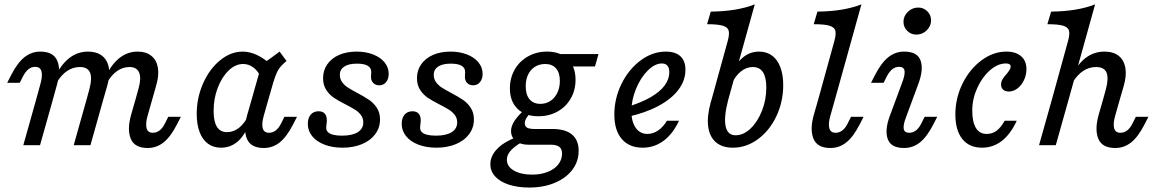

<svg xmlns="http://www.w3.org/2000/svg" viewBox="-20 -661 5260 874"><path d="M140.2 -356.8Q123.3 -356.8 109.6 -346Q96 -335.2 84.8 -313.6L70 -284.2H12.8L30.9 -319.6Q59.7 -375.6 91.7 -400.9Q123.7 -426.1 163.6 -426.1Q223.1 -426.1 240.6 -384.5Q258.2 -342.9 239.4 -275.7L220.4 -206.7H144.2L164.7 -281.5Q174.3 -316.8 168.6 -336.8Q162.8 -356.8 140.2 -356.8ZM144.2 -206.7H220.4L162.2 0H86.1ZM343.9 -355.9Q312.3 -355.9 285.5 -337.9Q258.7 -319.8 238.2 -285.2L236.4 -322.7Q264.4 -374.7 300.4 -400.4Q336.4 -426.1 380.7 -426.1Q420.2 -426.1 444.6 -407.1Q469 -388 475.4 -352.8Q481.8 -317.6 468.2 -270.7L449.8 -206.7H373.7L387 -255.9Q400.5 -305.2 389.7 -330.6Q379 -355.9 343.9 -355.9ZM373.7 -206.7H449.8L391.7 0H315.5ZM569.3 -355.9Q539.2 -355.9 513.3 -337.9Q487.3 -319.8 467.6 -285.2L465.8 -322.7Q493 -374.7 528.2 -400.4Q563.4 -426.1 606.8 -426.1Q644.7 -426.1 668.6 -407.1Q692.6 -388.1 698.6 -353.7Q704.5 -319.2 691.6 -273.9L672.5 -206.7H596.4L610.6 -257.9Q624 -305.5 613.3 -330.7Q602.6 -355.9 569.3 -355.9ZM675.8 -56.6Q692.7 -56.6 706.7 -67.4Q720.7 -78.2 731.2 -99.8L746 -129.2H803.2L785.1 -93.8Q756.3 -37.8 724.3 -12.5Q692.4 12.7 652.4 12.7Q593 12.7 575.4 -28.9Q557.9 -70.5 576.6 -137.7L596.4 -206.7H672.5L651.3 -131.9Q641.7 -96.6 647.4 -76.6Q653.2 -56.6 675.8 -56.6Z M875.5 -143.1Q875.5 -215.9 904.6 -281.6Q933.7 -347.3 982.1 -386.7Q1030.5 -426.1 1084.9 -426.1Q1118.8 -426.1 1153.7 -408.8Q1188.7 -391.5 1221.7 -358.4L1165.1 -314.2Q1152.4 -340.4 1131.8 -355Q1111.1 -369.7 1086.7 -369.7Q1051.7 -369.7 1020.7 -339.9Q989.8 -310.2 971.1 -261.2Q952.4 -212.2 952.4 -155.9Q952.4 -107.3 967.7 -83.4Q982.9 -59.5 1013.9 -59.5Q1043.8 -59.5 1069.1 -80Q1094.4 -100.6 1112.5 -138.9L1112.1 -95.5Q1093.8 -43.8 1061.3 -16.2Q1028.9 11.3 986.3 11.3Q951.4 11.3 926.6 -6.9Q901.9 -25 888.7 -59.7Q875.5 -94.5 875.5 -143.1ZM1252.8 -426.1 1284.3 -383.4Q1258.3 -362.3 1246.6 -342.6Q1234.9 -322.9 1222.9 -281.8L1201.2 -206.7H1125.1L1171.6 -370.8Q1189.3 -379.9 1208.1 -393.1Q1226.9 -406.4 1252.8 -426.1ZM1204.5 -56.6Q1221.4 -56.6 1235.4 -67.4Q1249.4 -78.2 1259.9 -99.8L1274.6 -129.2H1331.9L1313.7 -93.8Q1284.9 -37.8 1253 -12.5Q1221 12.7 1181.1 12.7Q1121.6 12.7 1104.1 -28.9Q1086.5 -70.5 1105.3 -137.7L1125.1 -206.7H1201.2L1180 -131.9Q1170.4 -96.6 1176.1 -76.6Q1181.8 -56.6 1204.5 -56.6Z M1381.2 -97.4Q1381.2 -123.7 1394.3 -139.1Q1407.4 -154.5 1429.9 -154.5Q1448.4 -154.5 1458.1 -144Q1467.8 -133.6 1467.8 -112.9Q1467.8 -107.7 1467.3 -102.6Q1466.8 -97.4 1465.9 -92.3Q1465.8 -88.2 1465.4 -85.7Q1464.9 -83.2 1464.9 -79.2Q1464.9 -67.4 1473 -59.4Q1481 -51.5 1497 -47.5Q1513 -43.5 1536.8 -43.5Q1583.3 -43.5 1608.5 -59.2Q1633.7 -74.9 1633.7 -103.9Q1633.7 -122.9 1623.2 -137Q1612.8 -151.1 1596.8 -161.3Q1580.7 -171.5 1553.4 -185.5Q1520.2 -202.2 1499.6 -216.2Q1479.1 -230.1 1464.9 -252Q1450.7 -274 1450.7 -305.2Q1450.7 -341.1 1470.1 -368.6Q1489.5 -396.2 1524 -411.2Q1558.6 -426.1 1603.1 -426.1Q1645.1 -426.1 1678.4 -413.1Q1711.7 -400.2 1730.6 -377.1Q1749.4 -354 1749.4 -324.8Q1749.4 -301.6 1737.5 -287.1Q1725.6 -272.6 1706.2 -272.6Q1689.6 -272.6 1679.2 -283.2Q1668.8 -293.8 1668.8 -310.8Q1668.8 -315.2 1669.1 -318.1Q1669.3 -321 1669.5 -325.2Q1669.7 -327.9 1669.8 -329.4Q1669.9 -330.9 1669.9 -333.4Q1669.9 -352.2 1653.7 -361.7Q1637.5 -371.3 1604.8 -371.3Q1566.7 -371.3 1546.9 -357.8Q1527 -344.4 1527 -320.5Q1527 -301.5 1537.4 -287.1Q1547.8 -272.6 1563.5 -262.5Q1579.2 -252.3 1607.3 -237.5Q1641.2 -219.4 1661.4 -205.5Q1681.5 -191.5 1695.7 -169.7Q1709.9 -147.8 1709.9 -117.3Q1709.9 -79.8 1688.2 -50.4Q1666.4 -20.9 1627.5 -4.8Q1588.6 11.3 1539.3 11.3Q1493.4 11.3 1457.3 -2.5Q1421.3 -16.2 1401.2 -41Q1381.2 -65.7 1381.2 -97.4Z M1808.6 -97.4Q1808.6 -123.7 1821.7 -139.1Q1834.8 -154.5 1857.3 -154.5Q1875.8 -154.5 1885.5 -144Q1895.2 -133.6 1895.2 -112.9Q1895.2 -107.7 1894.7 -102.6Q1894.2 -97.4 1893.3 -92.3Q1893.2 -88.2 1892.8 -85.7Q1892.4 -83.2 1892.4 -79.2Q1892.4 -67.4 1900.4 -59.4Q1908.4 -51.5 1924.4 -47.5Q1940.4 -43.5 1964.2 -43.5Q2010.7 -43.5 2035.9 -59.2Q2061.1 -74.9 2061.1 -103.9Q2061.1 -122.9 2050.7 -137Q2040.2 -151.1 2024.2 -161.3Q2008.2 -171.5 1980.8 -185.5Q1947.6 -202.2 1927 -216.2Q1906.5 -230.1 1892.3 -252Q1878.1 -274 1878.1 -305.2Q1878.1 -341.1 1897.5 -368.6Q1916.9 -396.2 1951.5 -411.2Q1986.1 -426.1 2030.6 -426.1Q2072.5 -426.1 2105.8 -413.1Q2139.1 -400.2 2158 -377.1Q2176.9 -354 2176.9 -324.8Q2176.9 -301.6 2164.9 -287.1Q2153 -272.6 2133.6 -272.6Q2117 -272.6 2106.6 -283.2Q2096.3 -293.8 2096.3 -310.8Q2096.3 -315.2 2096.5 -318.1Q2096.7 -321 2096.9 -325.2Q2097.1 -327.9 2097.2 -329.4Q2097.3 -330.9 2097.3 -333.4Q2097.3 -352.2 2081.1 -361.7Q2064.9 -371.3 2032.3 -371.3Q1994.1 -371.3 1974.3 -357.8Q1954.4 -344.4 1954.4 -320.5Q1954.4 -301.5 1964.8 -287.1Q1975.3 -272.6 1990.9 -262.5Q2006.6 -252.3 2034.7 -237.5Q2068.6 -219.4 2088.8 -205.5Q2109 -191.5 2123.1 -169.7Q2137.3 -147.8 2137.3 -117.3Q2137.3 -79.8 2115.6 -50.4Q2093.8 -20.9 2054.9 -4.8Q2016 11.3 1966.8 11.3Q1920.8 11.3 1884.8 -2.5Q1848.7 -16.2 1828.7 -41Q1808.6 -65.7 1808.6 -97.4Z M2301.1 -258.4Q2301.1 -306 2322.9 -344.3Q2344.8 -382.6 2383.7 -404.3Q2422.5 -426.1 2470.3 -426.1Q2530.3 -426.1 2565.1 -391.8Q2599.9 -357.5 2599.9 -297.8Q2599.9 -250.3 2578 -212.4Q2556.2 -174.5 2517.7 -153.1Q2479.3 -131.8 2430.7 -131.8Q2370.7 -131.8 2335.9 -165.6Q2301.1 -199.5 2301.1 -258.4ZM2528.5 -292.7Q2528.5 -329.6 2511.1 -349.6Q2493.7 -369.7 2461.9 -369.7Q2435.5 -369.7 2415.2 -357.1Q2395 -344.5 2384.1 -321.7Q2373.1 -299 2373.1 -268.3Q2373.1 -229.8 2390.6 -209Q2408 -188.2 2439.8 -188.2Q2465.4 -188.2 2485.7 -201.6Q2505.9 -215.1 2517.2 -239Q2528.5 -262.9 2528.5 -292.7ZM2477.6 -414.8H2704.4L2688.3 -358.4H2549ZM2212.1 86.3Q2212.1 49.8 2241.9 18.1Q2271.7 -13.6 2328 -35.7L2356.4 -14.5Q2320.4 6.3 2303.8 25.7Q2287.3 45 2287.3 66.3Q2287.3 96.8 2319.1 115.3Q2350.9 133.9 2403 133.9Q2441.7 133.9 2472.8 121.7Q2503.9 109.5 2521.2 87.6Q2538.5 65.6 2538.5 38.1Q2538.5 17.1 2526 7.4Q2513.5 -2.3 2486.9 -2.3H2383.8Q2349.6 -2.3 2327.9 -19.4Q2306.3 -36.6 2306.3 -64.7Q2306.3 -86.9 2322.4 -111.4Q2338.4 -135.9 2372.6 -166.1L2396.8 -149.2Q2382 -134.1 2375.5 -122.3Q2368.9 -110.6 2368.9 -99.6Q2368.9 -85.8 2379.4 -79.8Q2389.8 -73.8 2415 -73.8H2495.7Q2553.6 -73.8 2583.8 -48.5Q2614.1 -23.2 2614.1 25.4Q2614.1 74 2585.3 111.9Q2556.5 149.9 2505.3 171.3Q2454.2 192.7 2389.2 192.7Q2336.3 192.7 2296.1 179.5Q2255.9 166.2 2234 142.2Q2212.1 118.2 2212.1 86.3Z M2776.5 -139.2Q2776.5 -213.2 2809.3 -279.5Q2842 -345.8 2896.1 -386Q2950.2 -426.1 3011 -426.1Q3054.3 -426.1 3077.3 -404.9Q3100.2 -383.6 3100.2 -343.6Q3100.2 -294.8 3068.3 -252.5Q3036.4 -210.2 2976.8 -178.4Q2917.2 -146.7 2836 -129L2836.8 -175Q2898.7 -193.7 2940.9 -218Q2983 -242.2 3004.8 -271Q3026.6 -299.9 3026.6 -332.5Q3026.6 -352.4 3018 -362.2Q3009.4 -372.1 2993 -372.1Q2960.8 -372.1 2928.4 -339.7Q2895.9 -307.3 2875.1 -256.3Q2854.2 -205.3 2854.2 -155.1Q2854.2 -106.7 2873.9 -79Q2893.5 -51.3 2927.4 -51.3Q2952.5 -51.3 2975.7 -67Q2998.9 -82.7 3015.9 -111.3H3070.8Q3042.9 -51.4 3000.5 -20Q2958.2 11.3 2905.5 11.3Q2844.4 11.3 2810.5 -28.2Q2776.5 -67.7 2776.5 -139.2Z M3198.6 -550.8 3215.5 -608.1Q3275.4 -608.9 3324.8 -616.9Q3374.3 -625 3415.8 -641.1L3294.9 -206.7H3218.8L3293 -475.8Q3301.1 -505.6 3297 -521.3Q3293 -537 3270.4 -543.9Q3247.8 -550.8 3198.6 -550.8ZM3215.5 -196 3218.8 -206.7H3294.9L3294.1 -203.5Q3274.6 -127.6 3283.1 -86.4Q3291.6 -45.2 3328.7 -45.2Q3364.4 -45.2 3396.5 -75.8Q3428.6 -106.5 3448.5 -156.6Q3468.3 -206.7 3468.3 -262.4Q3468.3 -309.2 3452.9 -332.6Q3437.5 -355.9 3406.6 -355.9Q3377.1 -355.9 3351.6 -335Q3326.1 -314 3308.6 -275.3L3311.1 -322.1Q3329 -372.1 3361.3 -399.1Q3393.7 -426.1 3435.4 -426.1Q3469.8 -426.1 3494.4 -408Q3519 -389.8 3532.1 -355.5Q3545.3 -321.3 3545.3 -273.7Q3545.3 -197.8 3514.1 -132Q3483 -66.2 3430.2 -27.5Q3377.5 11.3 3316 11.3Q3267.4 11.3 3238.5 -13.7Q3209.7 -38.7 3203.7 -85.5Q3197.7 -132.3 3215.5 -196Z M3684.1 -550.8 3701 -608.1Q3760.9 -608.9 3810.3 -616.9Q3859.7 -625 3901.3 -641.1L3780.4 -206.7H3704.2L3778.5 -475.8Q3786.6 -505.6 3782.5 -521.3Q3778.4 -537 3755.9 -543.9Q3733.3 -550.8 3684.1 -550.8ZM3783.7 -56.6Q3800.6 -56.6 3814.6 -67.4Q3828.6 -78.2 3839.1 -99.8L3853.8 -129.2H3911.1L3892.9 -93.8Q3864.1 -37.8 3832.2 -12.5Q3800.2 12.7 3760.3 12.7Q3700.8 12.7 3683.3 -28.9Q3665.7 -70.5 3684.4 -137.7L3704.2 -206.7H3780.4L3759.2 -131.9Q3749.6 -96.6 3755.3 -76.6Q3761 -56.6 3783.7 -56.6Z M4072.5 -356.8Q4055.5 -356.8 4041.9 -346Q4028.3 -335.2 4017.1 -313.6L4002.3 -284.2H3945L3963.2 -319.6Q3992 -375.6 4024 -400.9Q4055.9 -426.1 4095.8 -426.1Q4156.1 -426.1 4170.5 -385.6Q4184.9 -345.2 4160.6 -279.6L4104.5 -128Q4091.1 -93.5 4093.7 -75.1Q4096.3 -56.6 4118.8 -56.6Q4135.8 -56.6 4149.8 -67.4Q4163.8 -78.2 4174.3 -99.8L4189 -129.2H4246.3L4228.1 -93.8Q4199.3 -37.8 4167.4 -12.5Q4135.4 12.7 4095.5 12.7Q4036 12.7 4021.2 -27.7Q4006.4 -68.2 4030.7 -133.8L4086.8 -285.3Q4100.2 -319.9 4097.6 -338.3Q4095 -356.8 4072.5 -356.8ZM4092.7 -561.6Q4092.7 -588 4112.7 -607.3Q4132.7 -626.6 4159.8 -626.6Q4184.3 -626.6 4201.3 -609.5Q4218.3 -592.5 4218.3 -568.5Q4218.3 -542 4198.3 -522.7Q4178.3 -503.5 4151.3 -503.5Q4126.8 -503.5 4109.8 -520.5Q4092.7 -537.6 4092.7 -561.6Z M4328.9 -139.9Q4328.9 -214 4361.2 -279.9Q4393.6 -345.8 4447.4 -386Q4501.1 -426.1 4561.1 -426.1Q4604.2 -426.1 4628.3 -405Q4652.4 -383.9 4652.4 -346.7Q4652.4 -320.1 4641.3 -296.3Q4630.1 -272.5 4611.5 -258.4Q4593 -244.3 4572.4 -244.3Q4555.9 -244.3 4546.4 -252.9Q4536.9 -261.4 4536.9 -276.2Q4536.9 -288.5 4543.1 -299.3Q4549.2 -310.1 4561.6 -323.7Q4571.5 -335.8 4576 -343.3Q4580.5 -350.9 4580.5 -358.2Q4580.5 -365.6 4575.2 -368.8Q4569.9 -372.1 4558.6 -372.1Q4521.7 -372.1 4486.1 -340.8Q4450.5 -309.6 4428.2 -259.9Q4405.8 -210.2 4405.8 -157.9Q4405.8 -105.8 4422.4 -78.5Q4439.1 -51.3 4471.5 -51.3Q4496.7 -51.3 4516.1 -65.5Q4535.5 -79.7 4553.3 -111.3H4608.2Q4581 -51.4 4540.9 -20Q4500.8 11.3 4450.4 11.3Q4392.3 11.3 4360.6 -28.2Q4328.9 -67.7 4328.9 -139.9Z M4747.8 -550.8 4764.7 -608.1Q4824.6 -608.9 4874 -616.9Q4923.4 -625 4965 -641.1L4844.1 -206.7H4768L4842.2 -475.8Q4850.3 -505.6 4846.2 -521.3Q4842.1 -537 4819.6 -543.9Q4797 -550.8 4747.8 -550.8ZM4768 -206.7H4844.1L4786 0H4709.8ZM4969.3 -355.9Q4937.9 -355.9 4910.8 -338.2Q4883.7 -320.5 4862.5 -285.2L4861.9 -322.7Q4890.6 -375.4 4926.7 -400.8Q4962.8 -426.1 5007.7 -426.1Q5047.8 -426.1 5072.1 -407Q5096.4 -387.8 5102.7 -352.2Q5109 -316.6 5095.3 -269.8L5077 -206.7H5000.8L5014.1 -254.9Q5027.6 -305.8 5016.8 -330.9Q5006 -355.9 4969.3 -355.9ZM5080.3 -56.6Q5097.2 -56.6 5111.2 -67.4Q5125.2 -78.2 5135.7 -99.8L5150.4 -129.2H5207.7L5189.5 -93.8Q5160.7 -37.8 5128.8 -12.5Q5096.8 12.7 5056.9 12.7Q4997.4 12.7 4979.9 -28.9Q4962.3 -70.5 4981 -137.7L5000.8 -206.7H5077L5055.8 -131.9Q5046.1 -96.6 5051.9 -76.6Q5057.6 -56.6 5080.3 -56.6Z"/></svg>

Font: Playfair Micro SmCond SmLight
Style: Italic
Weight: 360
Width: 4
Italic angle: -15.6°
Designer: Claus Eggers Sørensen
Foundry: Claus Eggers Sørensen
Version: Version 2.203;Glyphs 3.3 (3326)